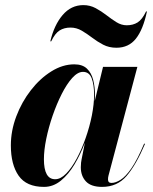

<svg xmlns="http://www.w3.org/2000/svg" viewBox="-20 -722 598 752"><path d="M256 -614Q231.5 -614 213.5 -602.8Q195.5 -591.5 180.5 -560H177Q192 -624 225.2 -663Q258.5 -702 306.5 -702Q332.5 -702 354.8 -690Q377 -678 397 -662.5Q417 -647 436.2 -635Q455.5 -623 476.5 -623Q501 -623 519 -634.2Q537 -645.5 552 -677H555.5Q540.5 -606 512.2 -570.5Q484 -535 436 -535Q407 -535 384 -547Q361 -559 340.8 -574.5Q320.5 -590 300 -602Q279.5 -614 256 -614ZM352 -349.5Q352 -339 351 -326L383.5 -460H518L405 -34.5Q403 -27 403 -19.5Q403 -5.5 416.5 -5.5Q432.5 -5.5 452.2 -17.8Q472 -30 495 -63.2Q518 -96.5 544.5 -159.5L548 -158.5Q512.5 -75.5 475.8 -32.8Q439 10 380 10Q336.5 10 316.5 -11.5Q296.5 -33 296.5 -67Q296.5 -77.5 297.5 -85Q298.5 -92.5 299.5 -97.5L312.5 -163Q295.5 -118 272 -78.5Q248.5 -39 218.5 -14.5Q188.5 10 152.5 10Q83.5 10 53 -33.8Q22.5 -77.5 22.5 -152.5Q22.5 -210 43.8 -266.2Q65 -322.5 100.8 -368.5Q136.5 -414.5 180.8 -442.2Q225 -470 271 -470Q303 -470 320.5 -453.2Q338 -436.5 345 -409Q352 -381.5 352 -349.5ZM348.5 -351Q348.5 -390.5 339 -415.5Q329.5 -440.5 305 -440.5Q284.5 -440.5 263 -416.8Q241.5 -393 221.8 -354Q202 -315 186.2 -269.2Q170.5 -223.5 161.2 -178.5Q152 -133.5 152 -98.5Q152 -20 196 -20Q217.5 -20 239.2 -42.2Q261 -64.5 280.5 -101Q300 -137.5 315.5 -181.5Q331 -225.5 339.8 -269.8Q348.5 -314 348.5 -351Z"/></svg>

Font: Bodoni* 48pt
Style: Bold Italic
Weight: 700
Italic angle: -13°
Version: Version 2.3